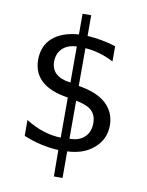

<svg xmlns="http://www.w3.org/2000/svg" viewBox="-85 -692 669 875"><g transform="rotate(10 250.0 -254.5)"><path d="M265.6 -235.4V-59.6Q310.5 -59.6 335.4 -83.5Q360.4 -107.4 360.4 -147.5Q360.4 -185.5 337.9 -206.1Q315.4 -226.6 265.6 -235.4ZM225.6 -312.5V-479.5Q183.6 -477.5 159.7 -454.6Q135.7 -431.6 135.7 -393.6Q135.7 -359.4 157.7 -338.9Q179.7 -318.4 225.6 -312.5ZM265.6 122.1H225.6L224.6 0Q183.6 -2 143.1 -11.2Q102.5 -20.5 62.5 -37.1V-110.4Q102.5 -85 143.6 -71.8Q184.6 -58.6 225.6 -57.6V-243.2Q144.5 -254.9 103.5 -292Q62.5 -329.1 62.5 -389.6Q62.5 -454.1 105 -491.7Q147.5 -529.3 225.6 -535.2V-630.9H265.6V-535.2Q297.9 -533.2 331.1 -527.3Q364.3 -521.5 397.5 -510.7V-440.4Q363.3 -458 330.6 -467.3Q297.9 -476.6 265.6 -478.5V-303.7Q349.6 -291 393.1 -251.5Q436.5 -211.9 436.5 -150.4Q436.5 -87.9 389.2 -45.9Q341.8 -3.9 265.6 -1Z"/></g></svg>

Font: BabelStone Shapes
Style: Regular
Weight: 400
Designer: Andrew West
Foundry: BabelStone
Version: Version 15.0.0 September 13, 2022